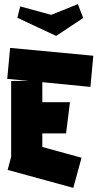

<svg xmlns="http://www.w3.org/2000/svg" viewBox="-20 -874 487 930"><path d="M335 36 17 -51 34 -115V-482H119L15 -492L29 -642L432 -604L418 -453L185 -476V-379H319L300 -228H185V-162L375 -110ZM78 -843 228 -802 357 -854 383 -787 252 -700 64 -788Z"/></svg>

Font: Blaka Ink
Style: Regular
Weight: 400
Designer: Mohamed Gaber
Foundry: Kief Type Foundry
Version: Version 1.003; ttfautohint (v1.8.4.7-5d5b)